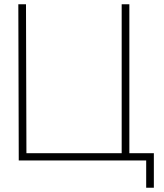

<svg xmlns="http://www.w3.org/2000/svg" viewBox="-20 -753 770 901"><path d="M104 -34H551V-733H587V-34H702V128H666V0H68L66 -733H102Z"/></svg>

Font: Kreadon
Style: Regular
Weight: 400
Designer: kohakuno
Foundry: StudioGnu
Version: Version 1.000;Glyphs 3.1.2 (3151)